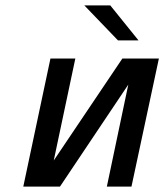

<svg xmlns="http://www.w3.org/2000/svg" viewBox="-20 -688 606 708"><path d="M65.9 0 166 -472.2H257.8L178.2 -96.2L431.2 -472.2H565.9L464.8 0H374L453.1 -376L201.2 0ZM291 -668H386.7L490.7 -539.1H415Z"/></svg>

Font: CMU Bright
Style: SemiBoldOblique
Weight: 600
Italic angle: -12°
Version: Version 0.7.0